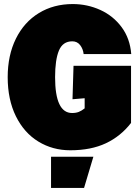

<svg xmlns="http://www.w3.org/2000/svg" viewBox="-20 -730 690 948"><path d="M18 -349Q18 -457 58.5 -539Q99 -621 172 -665.5Q245 -710 339 -710Q411 -710 475 -681Q539 -652 580.5 -596Q622 -540 628 -463H393Q390 -489 375.5 -507.5Q361 -526 337 -526Q290 -526 271 -480.5Q252 -435 252 -349Q252 -172 336 -172Q355 -172 369 -177.5Q383 -183 398 -195V-245L338 -240L343 -405H627V-123Q576 -57 502.5 -22.5Q429 12 327 12Q240 12 169.5 -31Q99 -74 58.5 -156Q18 -238 18 -349ZM232 44H441L395 198H232Z"/></svg>

Font: Azeret Mono Black
Style: Regular
Weight: 900
Designer: Martin Vácha
Foundry: Displaay
Version: Version 1.000; Glyphs 3.0.3, build 3074